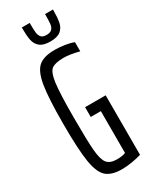

<svg xmlns="http://www.w3.org/2000/svg" viewBox="-228 -929 780 986"><g transform="rotate(-30 162.5 -436.0)"><path d="M34 -344Q34 -496 46 -569Q58 -642 89 -669Q120 -696 185 -696Q213 -696 243.5 -691.5Q274 -687 296 -678V-624Q240 -638 206 -638Q155 -638 134 -622.5Q113 -607 105 -548Q97 -489 97 -344Q97 -208 102 -150Q107 -92 124.5 -70.5Q142 -49 182 -49Q216 -49 234 -57V-305H174V-363H296V-10Q269 -2 237.5 3Q206 8 180 8Q119 8 88.5 -18.5Q58 -45 46 -118.5Q34 -192 34 -344ZM97 -880H144Q144 -841 146 -822.5Q148 -804 157.5 -793.5Q167 -783 189 -783Q211 -783 221 -793.5Q231 -804 233 -822.5Q235 -841 235 -880H282Q282 -832 276.5 -804.5Q271 -777 251 -760.5Q231 -744 189 -744Q148 -744 128 -760.5Q108 -777 102.5 -804.5Q97 -832 97 -880Z"/></g></svg>

Font: Saira Ultra Condensed
Style: Regular
Weight: 400
Width: 1
Designer: Hector Gatti with collaboration of the Omnibus-Type team
Foundry: Omnibus-Type
Version: Version 1.001; ttfautohint (v1.8)